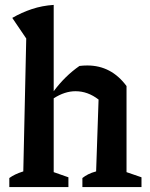

<svg xmlns="http://www.w3.org/2000/svg" viewBox="-20 -763 610 783"><path d="M18 0V-37Q29 -45 42.5 -51.5Q56 -58 75 -64L87 -606L30 -690Q68 -712 110 -726Q152 -740 199 -743V-391Q245 -453 304 -494Q319 -496 336 -496Q434 -496 496 -412V-61L557 -40V0H316V-37Q326 -45 339.5 -52Q353 -59 372 -64L382 -357Q338 -391 288 -391Q244 -391 199 -362V-61L259 -40V0Z"/></svg>

Font: Piazzolla SemiBold
Style: Regular
Weight: 600
Designer: Juan Pablo del Peral
Foundry: Huerta Tipografica
Version: Version 1.330